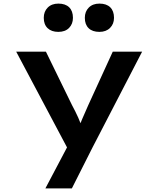

<svg xmlns="http://www.w3.org/2000/svg" viewBox="-20 -816 879 1066"><path d="M232 230 375 -41 371 38 70 -529H235L379 -234Q399 -197 414.5 -162.5Q430 -128 439 -95L410 -91Q421 -119 436.5 -155.5Q452 -192 470 -232L606 -529H769L493 4L379 230ZM532 -639Q493 -639 472 -659.5Q451 -680 451 -717Q451 -752 473 -774Q495 -796 532 -796Q571 -796 592 -775.5Q613 -755 613 -717Q613 -683 591 -661Q569 -639 532 -639ZM304 -639Q266 -639 244.5 -659.5Q223 -680 223 -717Q223 -752 245 -774Q267 -796 304 -796Q343 -796 364 -775.5Q385 -755 385 -717Q385 -683 363.5 -661Q342 -639 304 -639Z"/></svg>

Font: Lexend Mega SemiBold
Style: Regular
Weight: 600
Designer: Bonnie Shaver-Troup, Thomas Jockin
Foundry: Lexend
Version: Version 1.007